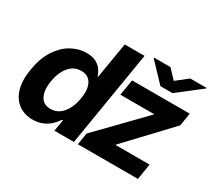

<svg xmlns="http://www.w3.org/2000/svg" viewBox="-142 -1005 1403 1271"><g transform="rotate(30 559.5 -370.0)"><path d="M528.1 0 648.1 -727.3H496.8L451.1 -453.8H446.8Q440.7 -476.2 425.3 -498.9Q409.9 -521.7 381.5 -537.1Q353.1 -552.6 307.6 -552.6Q247.6 -552.6 192.4 -521.5Q137.2 -490.4 96.6 -428.1Q56.1 -365.8 40.7 -272Q25.4 -180.8 44.6 -118.1Q63.8 -55.4 108.7 -23.3Q153.7 8.9 215.8 8.9Q259.8 8.9 292.7 -5.7Q325.6 -20.2 348.7 -42.4Q371.9 -64.6 386.2 -87.4H393.6L378.9 0ZM424.8 -272.7Q412.4 -199.9 375.2 -155.7Q338.1 -111.5 283.4 -111.5Q227.3 -111.5 205.4 -156.4Q183.5 -201.3 195.4 -272.7Q207.6 -343.8 244 -388Q280.5 -432.2 336.6 -432.2Q391.3 -432.2 414.3 -389Q437.3 -345.9 424.8 -272.7ZM558.2 0 572.8 -90.2 894.2 -420.8 895.6 -424.7H637.8L658 -545.5H1098.4L1082.7 -447.1L778.4 -124.6L777 -120.7H1036.9L1017.4 0ZM833.5 -748.9 898.4 -680.8 985.1 -748.9H1109.4L1109 -744L931.8 -606.2H839.5L708.5 -744L708.8 -748.9Z"/></g></svg>

Font: Inter UI
Style: Bold Italic
Weight: 700
Italic angle: 9.39999°
Designer: Rasmus Andersson
Foundry: rsms
Version: 3.2;8d6f07862